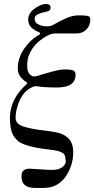

<svg xmlns="http://www.w3.org/2000/svg" viewBox="-20 -757 469 954"><path d="M231.4 -718.8Q231.4 -705.1 218.8 -701.2Q208 -698.2 191.4 -694.3Q178.7 -691.4 165 -684.6Q152.3 -678.7 152.3 -662.1Q152.3 -643.6 172.4 -634.8Q192.4 -626 211.4 -626Q230.5 -626 241.2 -631.8Q276.4 -652.3 308.6 -666.5Q340.8 -680.7 370.6 -680.7Q400.4 -680.7 414.6 -678.2Q428.7 -675.8 428.7 -660.2Q428.7 -630.9 409.7 -610.8Q390.6 -590.8 359.4 -590.8H253.9Q220.7 -590.8 170.9 -549.8Q135.7 -518.6 121.1 -475.6Q115.2 -458 115.2 -429.7Q115.2 -401.4 127 -389.2Q138.7 -377 148.4 -377Q159.2 -377 172.9 -381.8Q189.5 -387.7 211.9 -393.6Q273.4 -412.1 300.8 -412.1Q328.1 -412.1 341.8 -407.7Q355.5 -403.3 355.5 -385.7Q355.5 -322.3 263.7 -322.3Q193.4 -322.3 159.2 -329.1Q142.6 -329.1 116.2 -309.6Q79.1 -279.3 64.5 -219.7Q57.6 -197.3 57.6 -170.9Q57.6 -140.6 97.7 -127.9Q138.7 -115.2 201.2 -108.4Q266.6 -100.6 286.1 -91.8Q307.6 -82 321.3 -68.4Q343.8 -44.9 343.8 0Q343.8 57.6 313.5 109.4Q272.5 176.8 198.2 176.8H155.3Q112.3 176.8 95.7 154.3Q86.9 141.6 86.9 116.2Q86.9 81.1 127.9 81.1L219.7 86.9H248Q274.4 85 290 73.2Q306.6 59.6 306.6 45.9Q306.6 37.1 303.7 22.5Q301.8 10.7 293.9 4.9Q277.3 -8.8 218.8 -14.6Q110.4 -27.3 72.3 -53.7Q50.8 -73.2 43 -89.8Q29.3 -120.1 29.3 -170.9Q29.3 -218.8 51.8 -263.7Q73.2 -303.7 111.3 -337.9Q119.1 -344.7 109.9 -350.1Q100.6 -355.5 91.8 -364.3Q68.4 -385.7 68.4 -415.5Q68.4 -445.3 77.1 -470.2Q85.9 -495.1 100.6 -515.6Q131.8 -560.5 170.9 -582Q188.5 -590.8 169.9 -598.6Q141.6 -611.3 130.9 -626Q120.1 -640.6 120.1 -659.2Q120.1 -677.7 129.9 -691.9Q139.6 -706.1 154.3 -715.8Q184.6 -737.3 208 -737.3Q231.4 -737.3 231.4 -718.8Z"/></svg>

Font: Menaion Unicode
Style: Regular
Weight: 400
Designer: Aleksandr Andreev
Foundry: Ponomar Technologies, Inc.
Version: 2.0